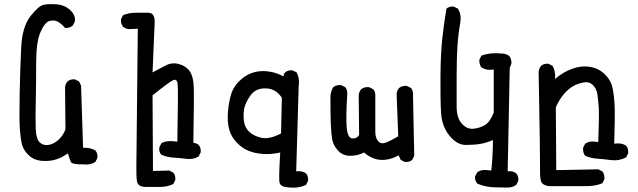

<svg xmlns="http://www.w3.org/2000/svg" viewBox="-20 -760 3040 915"><path d="M379.9 23.4Q323.2 24.4 317.4 11.2Q311.5 -2 303.7 -29.3Q270.5 -5.9 239.7 2Q209 9.8 173.8 5.9Q138.7 2 115.2 -21.5Q91.8 -44.9 85 -70.8Q78.1 -96.7 74.7 -143.1Q71.3 -189.5 73.7 -313Q76.2 -436.5 81.1 -534.7Q85.9 -632.8 125 -682.6Q164.1 -732.4 188.5 -737.3Q212.9 -742.2 250.5 -739.3Q288.1 -736.3 314.5 -711.9Q340.8 -687.5 336.9 -658.2L327.1 -638.7Q311.5 -625 290 -627Q270.5 -649.4 253.4 -657.7Q236.3 -666 214.8 -659.7Q193.4 -653.3 172.9 -606.9Q152.3 -560.5 152.3 -459.5Q152.3 -358.4 150.4 -273.9Q148.4 -189.5 150.4 -144Q152.3 -98.6 168.9 -82Q185.5 -65.4 210.9 -69.3Q236.3 -73.2 258.8 -93.8Q281.2 -114.3 292 -143.6L290 -344.7Q292 -360.4 301.8 -372.1Q315.4 -383.8 336.9 -381.8L356.4 -372.1L366.2 -352.5L376 -55.7Q409.2 -57.6 434.6 -43Q446.3 -29.3 444.3 -7.8L434.6 11.7Q411.1 27.3 379.9 23.4Z M673.8 130.9Q636.7 129.9 632.8 104Q628.9 78.1 629.9 30.3Q630.9 -17.6 636.7 -623L593.8 -621.1Q578.1 -623 566.4 -632.8Q554.7 -646.5 556.6 -668L566.4 -687.5Q593.8 -699.2 625 -699.2Q656.2 -699.2 687.5 -699.2Q720.7 -698.2 716.8 -646.5L707 -415Q740.2 -432.6 770 -448.2Q799.8 -463.9 833.5 -454.6Q867.2 -445.3 884.3 -420.4Q901.4 -395.5 903.3 -347.2Q905.3 -298.8 901.4 -79.1Q915 -79.1 926.8 -69.3Q938.5 -55.7 936.5 -34.2L926.8 -14.6Q901.4 1 870.1 -2.9Q838.9 -6.8 807.6 -8.8Q776.4 -10.7 749 -22.5Q736.3 -36.1 739.3 -57.6L749 -77.1Q772.5 -92.8 825.2 -85Q830.1 -341.8 826.2 -363.3Q822.3 -384.8 806.2 -378.4Q790 -372.1 707 -305.7L709 54.7L786.1 52.7L805.7 62.5Q817.4 76.2 815.4 97.7L805.7 117.2Q776.4 130.9 741.7 130.9Q707 130.9 673.8 130.9Z M1352.5 132.8Q1317.4 129.9 1312.5 111.8Q1307.6 93.8 1315.4 -33.2Q1270.5 -23.4 1231.9 -26.4Q1193.4 -29.3 1163.1 -42Q1132.8 -54.7 1108.4 -80.6Q1084 -106.4 1074.2 -136.7Q1064.5 -167 1065.4 -207Q1066.4 -247.1 1076.2 -292Q1085.9 -336.9 1115.2 -368.2Q1144.5 -399.4 1179.7 -412.1Q1214.8 -424.8 1256.3 -419.9Q1297.9 -415 1331.1 -395.5Q1331.1 -407.2 1338.9 -415Q1352.5 -426.8 1374 -424.8L1393.6 -415Q1409.2 -385.7 1403.3 -346.7L1391.6 56.6Q1418.9 52.7 1438.5 66.4Q1450.2 80.1 1448.2 101.6L1438.5 121.1Q1401.4 138.7 1352.5 132.8ZM1319.3 -124 1323.2 -293.9Q1294.9 -337.9 1246.1 -338.9Q1197.3 -339.8 1172.9 -304.2Q1148.4 -268.6 1143.6 -241.2Q1138.7 -213.9 1142.6 -182.6Q1146.5 -151.4 1168.9 -130.9Q1191.4 -110.4 1228 -103Q1264.6 -95.7 1319.3 -124Z M1909.2 11.7 1889.6 2 1879.9 -19.5Q1836.9 3.9 1795.4 2Q1753.9 0 1714.8 -33.2Q1685.5 -17.6 1649.4 -17.6Q1613.3 -17.6 1590.8 -42.5Q1568.4 -67.4 1563.5 -93.8Q1558.6 -120.1 1556.6 -166Q1554.7 -211.9 1554.7 -295.9Q1554.7 -323.2 1568.4 -344.7Q1584 -356.4 1605.5 -354.5L1625 -344.7Q1636.7 -331.1 1634.8 -309.6Q1627.9 -201.2 1632.3 -152.3Q1636.7 -103.5 1657.7 -100.6Q1678.7 -97.7 1691.4 -116.2L1689.5 -307.6Q1691.4 -323.2 1701.2 -335Q1716.8 -346.7 1738.3 -344.7L1758.8 -335Q1770.5 -321.3 1768.6 -299.8Q1768.6 -159.2 1768.6 -130.9Q1768.6 -102.5 1782.7 -86.9Q1796.9 -71.3 1820.8 -81.1Q1844.7 -90.8 1877.9 -110.4L1870.1 -313.5Q1872.1 -329.1 1881.8 -340.8Q1897.5 -352.5 1918.9 -350.6L1938.5 -340.8Q1950.2 -327.1 1948.2 -305.7L1954.1 -17.6L1944.3 2Q1930.7 13.7 1909.2 11.7Z M2342.8 132.8Q2295.9 132.8 2254.9 115.2Q2242.2 101.6 2244.1 80.1L2254.9 60.5Q2274.4 46.9 2301.8 50.8L2321.3 52.7Q2325.2 17.6 2327.1 -19Q2329.1 -55.7 2329.1 -92.8Q2297.9 -79.1 2269 -74.2Q2240.2 -69.3 2199.2 -69.3Q2158.2 -69.3 2122.1 -113.3Q2085.9 -157.2 2082 -222.7Q2078.1 -288.1 2079.1 -397.5Q2080.1 -506.8 2087.9 -577.6Q2095.7 -648.4 2107.4 -718.8Q2121.1 -730.5 2142.6 -728.5L2162.1 -718.8Q2179.7 -691.4 2173.8 -654.3Q2164.1 -599.6 2160.2 -543.5Q2156.2 -487.3 2156.2 -396.5Q2156.2 -305.7 2156.2 -252Q2156.2 -198.2 2180.7 -170.9Q2205.1 -143.6 2235.8 -146.5Q2266.6 -149.4 2291 -164.1Q2315.4 -178.7 2333 -223.6V-428.7Q2299.8 -422.9 2274.4 -438.5Q2262.7 -454.1 2264.6 -475.6L2274.4 -495.1Q2317.4 -510.7 2370.1 -504.9Q2391.6 -504.9 2407.2 -493.2Q2418.9 -477.5 2417 -456.1L2409.2 -436.5L2399.4 56.6Q2422.9 52.7 2440.4 66.4Q2452.1 80.1 2450.2 101.6L2440.4 121.1Q2420.9 134.8 2394.5 133.8Q2368.2 132.8 2342.8 132.8Z M2595.7 127Q2563.5 122.1 2558.1 103Q2552.7 84 2553.7 46.9Q2554.7 9.8 2546.9 -418.9Q2548.8 -434.6 2558.6 -446.3Q2572.3 -458 2593.8 -456.1L2613.3 -446.3Q2628.9 -418.9 2625 -383.8Q2664.1 -417 2707.5 -432.6Q2751 -448.2 2792 -441.4Q2833 -434.6 2862.3 -406.2Q2891.6 -377.9 2899.4 -339.8Q2907.2 -301.8 2909.2 -253.4Q2911.1 -205.1 2907.2 -75.2Q2940.4 -81.1 2963.9 -65.4Q2975.6 -51.8 2973.6 -29.3L2963.9 -9.8Q2928.7 7.8 2891.6 2.9Q2854.5 -2 2825.2 -3.9Q2795.9 -5.9 2768.6 -17.6Q2756.8 -33.2 2758.8 -55.7L2768.6 -75.2Q2788.1 -88.9 2815.4 -85L2831.1 -83Q2835.9 -208 2833.5 -245.1Q2831.1 -282.2 2827.1 -309.6Q2823.2 -336.9 2805.7 -354.5Q2788.1 -372.1 2761.7 -367.2Q2735.4 -362.3 2713.4 -350.6Q2691.4 -338.9 2668.9 -313.5Q2646.5 -288.1 2628.9 -249L2630.9 50.8L2831.1 46.9L2850.6 56.6Q2862.3 72.3 2860.4 93.8L2850.6 113.3Q2817.4 127 2776.4 127Q2735.4 127 2595.7 127Z"/></svg>

Font: NaikaiFont
Style: Regular
Weight: 400
Version: Version 1.67